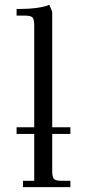

<svg xmlns="http://www.w3.org/2000/svg" viewBox="-20 -766 353 786"><path d="M47.9 -217.8V-245.1H120.1V-662.1Q120.1 -687 113 -694.6Q106 -702.1 81.1 -702.1H47.9V-729Q140.1 -729 182.1 -746.1L193.8 -717.8V-245.1H268.1V-217.8H193.8V-65.9Q193.8 -41 200.9 -33.4Q208 -25.9 232.9 -25.9H268.1V0H74.2V-25.9H120.1V-217.8Z"/></svg>

Font: Dihjauti
Style: Regular
Weight: 400
Designer: T. Christopher White
Version: Version 3.0.0